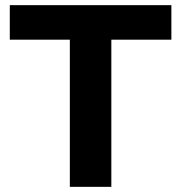

<svg xmlns="http://www.w3.org/2000/svg" viewBox="-20 -725 703 745"><path d="M251 0V-571H18V-705H645V-571H412V0Z"/></svg>

Font: Nunito Sans 9pt ExtraBold
Style: Regular
Weight: 800
Version: Version 3.101;gftools[0.9.27]